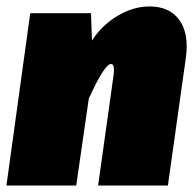

<svg xmlns="http://www.w3.org/2000/svg" viewBox="-28 -577 604 597"><path d="M437 -557Q499 -557 529.5 -515Q560 -473 550 -398L494 0H277L324 -335Q331 -378 317 -378Q297 -378 248 -270L209 0H-8L66 -536H255L258 -451Q289 -499 338 -528Q387 -557 437 -557Z"/></svg>

Font: Fira Sans Ultra
Style: Italic
Weight: 950
Italic angle: -8°
Designer: Carrois Corporate & Edenspiekermann AG
Foundry: Carrois Corporate GbR & Edenspiekermann AG
Version: Version 4.203;PS 004.203;hotconv 1.0.88;makeotf.lib2.5.64775